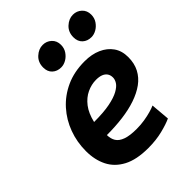

<svg xmlns="http://www.w3.org/2000/svg" viewBox="-217 -869 997 997"><g transform="rotate(-45 281.5 -370.5)"><path d="M283 13Q197 13 144 -15Q91 -43 66.5 -92Q42 -141 42 -205Q42 -271 64 -331Q86 -391 128 -438Q170 -485 230 -512.5Q290 -540 367 -540Q419 -540 458.5 -522.5Q498 -505 520.5 -473Q543 -441 543 -395Q543 -349 525 -314.5Q507 -280 474 -256Q441 -232 395.5 -216.5Q350 -201 295 -194Q240 -187 178 -187Q178 -160 190 -140.5Q202 -121 231 -110.5Q260 -100 310 -100Q340 -100 368 -104.5Q396 -109 418.5 -115.5Q441 -122 454 -128L463 -24Q436 -11 388 1Q340 13 283 13ZM179 -282Q250 -282 295 -291Q340 -300 366 -314.5Q392 -329 402 -345Q412 -361 412 -376Q412 -394 403.5 -406Q395 -418 379.5 -424Q364 -430 341 -430Q307 -430 274 -414.5Q241 -399 216 -366.5Q191 -334 179 -282ZM259 -603Q230 -603 211 -620.5Q192 -638 192 -669Q192 -707 217.5 -730.5Q243 -754 273 -754Q301 -754 321 -735.5Q341 -717 341 -687Q341 -662 328 -643Q315 -624 296.5 -613.5Q278 -603 259 -603ZM481 -603Q452 -603 433 -620.5Q414 -638 414 -669Q414 -707 439.5 -730.5Q465 -754 495 -754Q523 -754 543 -735.5Q563 -717 563 -687Q563 -662 550 -643Q537 -624 518.5 -613.5Q500 -603 481 -603Z"/></g></svg>

Font: Ubuntu Sans Mono
Style: Bold Italic
Weight: 700
Italic angle: -13.5°
Monospace: yes
Designer: Dalton Maag Ltd
Foundry: Dalton Maag Ltd
Version: Version 1.006